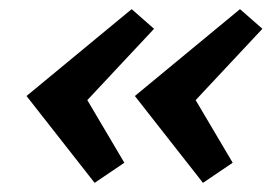

<svg xmlns="http://www.w3.org/2000/svg" viewBox="-20 -421 610 420"><path d="M317 -358 171 -202 252 -65 187 -21 38 -211 268 -401ZM554 -358 408 -202 489 -65 424 -21 275 -211 505 -401Z"/></svg>

Font: EauTest
Style: Bold Italic
Weight: 700
Italic angle: -12°
Designer: Christian Thalmann (Catharsis Fonts)
Version: Version 0.001;PS 000.001;hotconv 1.0.88;makeotf.lib2.5.64775